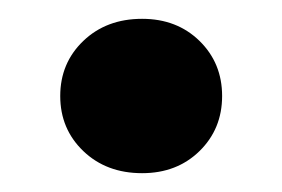

<svg xmlns="http://www.w3.org/2000/svg" viewBox="-20 -177 300 204"><path d="M131 7Q93 7 68.5 -16.5Q44 -40 44 -75Q44 -110 68.5 -133.5Q93 -157 131 -157Q168 -157 192 -133.5Q216 -110 216 -75Q216 -40 192 -16.5Q168 7 131 7Z"/></svg>

Font: MSTAGE SemiBold
Style: Regular
Weight: 600
Designer: Ninad Kale (Devanagari), Jonny Pinhorn (Latin)
Foundry: Indian Type Foundry
Version: 4.004